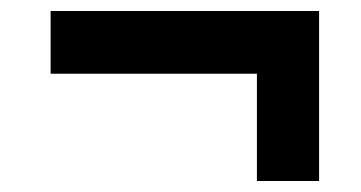

<svg xmlns="http://www.w3.org/2000/svg" viewBox="-20 -393 656 349"><path d="M72 -373H560V-64H447V-259H72Z"/></svg>

Font: Kufam
Style: Bold Italic
Weight: 700
Italic angle: -11°
Designer: Artur Schmal
Foundry: Original Type
Version: Version 1.301; ttfautohint (v1.8.3)